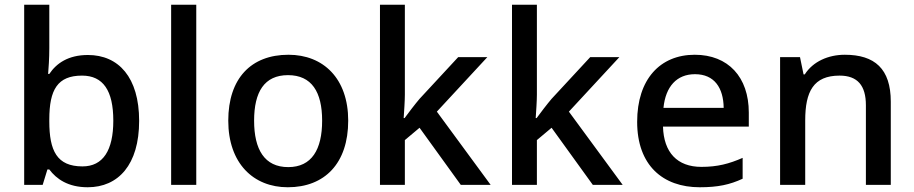

<svg xmlns="http://www.w3.org/2000/svg" viewBox="-20 -780 3856 810"><path d="M188 -577V-760H82V0H160L180 -65H188C218 -25 267 10 350 10C479 10 567 -85 567 -270C567 -454 480 -548 351 -548C268 -548 218 -513 188 -468H183C185 -492 188 -533 188 -577ZM326 -461C415 -461 458 -398 458 -271C458 -146 415 -78 328 -78C220 -78 188 -144 188 -268V-276C188 -402 223 -461 326 -461Z M808 0V-760H702V0Z M1449 -271C1449 -449 1344 -549 1197 -549C1039 -549 943 -449 943 -271C943 -91 1049 10 1194 10C1350 10 1449 -91 1449 -271ZM1052 -271C1052 -392 1095 -463 1195 -463C1295 -463 1339 -392 1339 -271C1339 -149 1295 -75 1196 -75C1096 -75 1052 -149 1052 -271Z M1688 -381V-760H1583V0H1688V-189L1750 -241L1924 0H2050L1823 -309L2036 -539H1913L1750 -363C1732 -342 1700 -300 1687 -282H1683C1685 -311 1688 -355 1688 -381Z M2245 -381V-760H2140V0H2245V-189L2307 -241L2481 0H2607L2380 -309L2593 -539H2470L2307 -363C2289 -342 2257 -300 2244 -282H2240C2242 -311 2245 -355 2245 -381Z M2911 -549C2765 -549 2668 -446 2668 -266C2668 -83 2776 10 2932 10C3009 10 3059 -1 3113 -26V-114C3056 -89 3007 -76 2939 -76C2837 -76 2780 -137 2777 -246H3139V-305C3139 -455 3052 -549 2911 -549ZM2912 -467C2994 -467 3032 -409 3033 -325H2779C2788 -415 2835 -467 2912 -467Z M3544 -549C3475 -549 3410 -521 3375 -466H3370L3355 -539H3271V0H3377V-272C3377 -394 3412 -461 3522 -461C3598 -461 3633 -419 3633 -336V0H3738V-351C3738 -490 3670 -549 3544 -549Z"/></svg>

Font: Noto Sans Cherokee Medium
Style: Regular
Weight: 500
Designer: Monotype Design Team
Foundry: Monotype Imaging Inc.
Version: Version 2.001